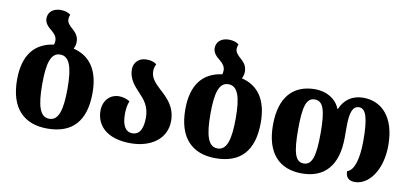

<svg xmlns="http://www.w3.org/2000/svg" viewBox="-72 -1015 2720 1270"><g transform="rotate(10 1288.0 -380.0)"><path d="M374 -537C381 -550 386 -566 386 -584C386 -623 365 -645 344 -664C323 -682 306 -700 306 -722C306 -733 308 -743 313 -754C296 -766 277 -774 245 -774C201 -774 162 -750 162 -703C162 -670 186 -648 210 -629C229 -613 246 -595 246 -567C246 -558 244 -549 242 -541C113 -523 41 -436 41 -270C41 -79 136 14 293 14C460 14 548 -79 548 -270C548 -425 484 -510 374 -537ZM295 -52C232 -52 210 -126 210 -270C210 -411 231 -483 294 -483C357 -483 380 -411 380 -270C380 -126 358 -52 295 -52Z M853 14C988 14 1092 -56 1092 -177C1092 -275 1034 -326 985 -371C950 -404 918 -435 918 -481C918 -497 922 -514 930 -530C914 -542 894 -550 862 -550C811 -550 777 -516 777 -469C777 -405 816 -363 853 -324C889 -286 924 -245 924 -171C924 -96 902 -53 853 -53C806 -53 783 -96 783 -169C783 -203 787 -232 798 -258C777 -271 750 -279 726 -279C667 -279 620 -235 620 -163C620 -73 684 14 853 14Z M1504 -537C1511 -550 1516 -566 1516 -584C1516 -623 1495 -645 1474 -664C1453 -682 1436 -700 1436 -722C1436 -733 1438 -743 1443 -754C1426 -766 1407 -774 1375 -774C1331 -774 1292 -750 1292 -703C1292 -670 1316 -648 1340 -629C1359 -613 1376 -595 1376 -567C1376 -558 1374 -549 1372 -541C1243 -523 1171 -436 1171 -270C1171 -79 1266 14 1423 14C1590 14 1678 -79 1678 -270C1678 -425 1614 -510 1504 -537ZM1425 -52C1362 -52 1340 -126 1340 -270C1340 -411 1361 -483 1424 -483C1487 -483 1510 -411 1510 -270C1510 -126 1488 -52 1425 -52Z M2003 14C2154 14 2242 -79 2242 -270V-342C2242 -443 2260 -483 2302 -483C2348 -483 2367 -418 2367 -269C2367 -146 2342 -66 2296 -53C2296 -16 2313 9 2358 9C2451 9 2535 -100 2535 -268C2535 -457 2442 -550 2318 -550C2245 -550 2191 -512 2165 -448H2161C2136 -513 2070 -550 1995 -550C1848 -550 1760 -457 1760 -269C1760 -80 1851 14 2003 14ZM2004 -53C1948 -53 1929 -112 1929 -269C1929 -425 1948 -483 2004 -483C2060 -483 2080 -425 2080 -269C2080 -115 2060 -53 2004 -53Z"/></g></svg>

Font: Noto Serif Georgian SemiCondensed ExtraBold
Style: Regular
Weight: 800
Width: 4
Designer: Monotype Design Team, Akaki Razmadze
Foundry: Google LLC
Version: Version 2.003